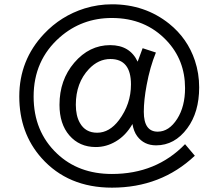

<svg xmlns="http://www.w3.org/2000/svg" viewBox="-20 -823 1020 884"><path d="M636.7 -601.1 697.8 -581.1Q670.4 -514.2 655.3 -432.1Q642.1 -362.3 642.1 -308.1Q642.1 -216.8 706.1 -216.8Q758.3 -216.8 795.9 -275.9Q832 -332.5 832 -417.5Q832 -546.4 747.1 -636.2Q648.9 -740.2 495.1 -740.2Q356.9 -740.2 255.4 -651.4Q134.8 -545.4 134.8 -378.4Q134.8 -217.8 242.2 -116.2Q341.3 -22 495.1 -22Q699.2 -22 832 -159.2L877 -106Q721.2 41 495.6 41Q293 41 171.4 -95.2Q68.8 -210.4 68.8 -378.9Q68.8 -546.4 182.6 -667Q260.7 -750 369.6 -784.2Q431.2 -803.2 495.6 -803.2Q647 -803.2 758.8 -713.9Q843.3 -646 877.4 -543.9Q897 -484.9 897 -420.9Q897 -306.2 842.3 -232.4Q784.2 -153.8 698.7 -153.8Q643.1 -153.8 611.8 -195.8Q595.7 -217.3 589.8 -252Q559.1 -198.7 513.2 -171.9Q469.7 -146 420.9 -146Q345.7 -146 299.3 -199.7Q253.9 -252.4 253.9 -340.3Q253.9 -454.6 321.8 -534.2Q391.1 -615.2 487.3 -615.2Q578.1 -615.2 613.8 -539.1ZM488.3 -551.3Q433.1 -551.3 389.6 -505.4Q329.1 -441.4 329.1 -340.8Q329.1 -290 347.7 -257.3Q373 -211.9 427.2 -211.9Q483.9 -211.9 527.8 -270Q583 -343.8 583 -434.1Q583 -551.3 488.3 -551.3Z"/></svg>

Font: BIZ UDPGothic
Style: Regular
Weight: 400
Designer: TypeBank Co., Ltd.
Foundry: Morisawa Inc.
Version: Version 1.051